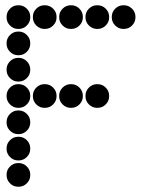

<svg xmlns="http://www.w3.org/2000/svg" viewBox="-20 -715 640 730"><path d="M49 -695Q31 -695 18 -682Q5 -669 5 -651V-649Q5 -631 18 -618Q31 -605 49 -605H51Q69 -605 82 -618Q95 -631 95 -649V-651Q95 -669 82 -682Q69 -695 51 -695ZM149 -695Q131 -695 118 -682Q105 -669 105 -651V-649Q105 -631 118 -618Q131 -605 149 -605H151Q169 -605 182 -618Q195 -631 195 -649V-651Q195 -669 182 -682Q169 -695 151 -695ZM249 -695Q231 -695 218 -682Q205 -669 205 -651V-649Q205 -631 218 -618Q231 -605 249 -605H251Q269 -605 282 -618Q295 -631 295 -649V-651Q295 -669 282 -682Q269 -695 251 -695ZM349 -695Q331 -695 318 -682Q305 -669 305 -651V-649Q305 -631 318 -618Q331 -605 349 -605H351Q369 -605 382 -618Q395 -631 395 -649V-651Q395 -669 382 -682Q369 -695 351 -695ZM449 -695Q431 -695 418 -682Q405 -669 405 -651V-649Q405 -631 418 -618Q431 -605 449 -605H451Q469 -605 482 -618Q495 -631 495 -649V-651Q495 -669 482 -682Q469 -695 451 -695ZM49 -595Q31 -595 18 -582Q5 -569 5 -551V-549Q5 -531 18 -518Q31 -505 49 -505H51Q69 -505 82 -518Q95 -531 95 -549V-551Q95 -569 82 -582Q69 -595 51 -595ZM49 -495Q31 -495 18 -482Q5 -469 5 -451V-449Q5 -431 18 -418Q31 -405 49 -405H51Q69 -405 82 -418Q95 -431 95 -449V-451Q95 -469 82 -482Q69 -495 51 -495ZM49 -395Q31 -395 18 -382Q5 -369 5 -351V-349Q5 -331 18 -318Q31 -305 49 -305H51Q69 -305 82 -318Q95 -331 95 -349V-351Q95 -369 82 -382Q69 -395 51 -395ZM149 -395Q131 -395 118 -382Q105 -369 105 -351V-349Q105 -331 118 -318Q131 -305 149 -305H151Q169 -305 182 -318Q195 -331 195 -349V-351Q195 -369 182 -382Q169 -395 151 -395ZM249 -395Q231 -395 218 -382Q205 -369 205 -351V-349Q205 -331 218 -318Q231 -305 249 -305H251Q269 -305 282 -318Q295 -331 295 -349V-351Q295 -369 282 -382Q269 -395 251 -395ZM349 -395Q331 -395 318 -382Q305 -369 305 -351V-349Q305 -331 318 -318Q331 -305 349 -305H351Q369 -305 382 -318Q395 -331 395 -349V-351Q395 -369 382 -382Q369 -395 351 -395ZM49 -295Q31 -295 18 -282Q5 -269 5 -251V-249Q5 -231 18 -218Q31 -205 49 -205H51Q69 -205 82 -218Q95 -231 95 -249V-251Q95 -269 82 -282Q69 -295 51 -295ZM49 -195Q31 -195 18 -182Q5 -169 5 -151V-149Q5 -131 18 -118Q31 -105 49 -105H51Q69 -105 82 -118Q95 -131 95 -149V-151Q95 -169 82 -182Q69 -195 51 -195ZM49 -95Q31 -95 18 -82Q5 -69 5 -51V-49Q5 -31 18 -18Q31 -5 49 -5H51Q69 -5 82 -18Q95 -31 95 -49V-51Q95 -69 82 -82Q69 -95 51 -95Z"/></svg>

Font: Doto Rounded Black
Style: Regular
Weight: 900
Monospace: yes
Version: Version 1.000